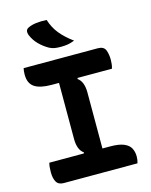

<svg xmlns="http://www.w3.org/2000/svg" viewBox="-135 -1021 871 1107"><g transform="rotate(-15 300.0 -467.5)"><path d="M545 0H105Q74 0 61.5 -21.5Q49 -43 49 -80Q49 -96 50.5 -110.5Q52 -125 55 -135H261L263 -141Q228 -165 228 -231V-565H184Q115 -565 82 -587.5Q49 -610 49 -662Q49 -684 53 -700H495Q531 -700 541 -675.5Q551 -651 551 -616Q551 -604 549.5 -591Q548 -578 544 -565H339L337 -559Q372 -535 372 -469V-135H417Q471 -135 500 -122.5Q529 -110 540 -88.5Q551 -67 551 -40Q551 -18 545 0ZM253 -934Q268 -886 297.5 -849.5Q327 -813 375 -778Q352 -769 334 -766Q316 -763 293 -763Q271 -763 256 -765.5Q241 -768 225 -776Q193 -794 168.5 -819Q144 -844 131 -875Q118 -908 142 -919Q162 -929 190.5 -932.5Q219 -936 253 -934Z"/></g></svg>

Font: Recursive Mn Csl St
Style: Bold
Weight: 700
Monospace: yes
Version: Version 1.079;hotconv 1.0.112;makeotfexe 2.5.65598; ttfautoh